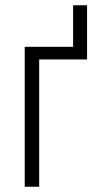

<svg xmlns="http://www.w3.org/2000/svg" viewBox="-20 -710 372 730"><path d="M311 -690V-484H129V0H74V-532H258V-690Z"/></svg>

Font: Noto Sans Condensed Light
Style: Regular
Weight: 300
Width: 3
Designer: Monotype Design Team
Foundry: Monotype Imaging Inc.
Version: Version 2.013; ttfautohint (v1.8.4.7-5d5b)